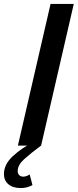

<svg xmlns="http://www.w3.org/2000/svg" viewBox="-93 -740 395 976"><path d="M-2 0 164 -720H282L116 0ZM13 216Q-28 216 -50.5 196.5Q-73 177 -73 145Q-73 96 -28 54Q17 12 83 -21L116 0Q63 39 30 69Q-3 99 -3 129Q-3 143 5 150.5Q13 158 25 158Q40 158 58 147L72 201Q44 216 13 216Z"/></svg>

Font: Instrument Sans Condensed SemiBold Italic
Style: Regular
Weight: 600
Width: 3
Italic angle: -13°
Designer: Rodrigo Fuenzalida
Foundry: fragTYPE
Version: Version 1.000; ttfautohint (v1.8.4.7-5d5b);gftools[0.9.28]